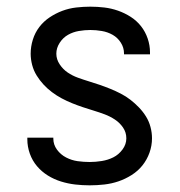

<svg xmlns="http://www.w3.org/2000/svg" viewBox="-20 -548 540 576"><path d="M249 8Q227 8 205.5 5.5Q184 3 163 -3.5Q142 -10 123.5 -21.5Q105 -33 91 -49.5Q77 -66 69.5 -87Q62 -108 62 -130V-135H140V-132Q140 -114 151 -99Q162 -84 178.5 -75.5Q195 -67 213 -64.5Q231 -62 249 -62Q267 -62 285.5 -65Q304 -68 320 -76Q336 -84 347.5 -99.5Q359 -115 359 -133Q359 -151 349 -165.5Q339 -180 324.5 -189.5Q310 -199 294 -205Q278 -211 261.5 -216Q245 -221 228.5 -226.5Q212 -232 196 -238.5Q180 -245 165 -253Q150 -261 136 -271.5Q122 -282 110.5 -294.5Q99 -307 90 -321.5Q81 -336 76.5 -353Q72 -370 72 -387Q72 -408 78.5 -429Q85 -450 98 -467Q111 -484 129 -496Q147 -508 167 -515.5Q187 -523 208.5 -525.5Q230 -528 251 -528Q272 -528 293 -525.5Q314 -523 334 -516Q354 -509 372 -497.5Q390 -486 403 -469.5Q416 -453 423 -432.5Q430 -412 430 -391V-385H352V-388Q352 -405 342.5 -420Q333 -435 318 -443.5Q303 -452 285.5 -455Q268 -458 251 -458Q234 -458 216.5 -455Q199 -452 184 -443.5Q169 -435 159 -419.5Q149 -404 149 -387Q149 -370 159 -355Q169 -340 183 -330.5Q197 -321 213.5 -315Q230 -309 246.5 -304Q263 -299 279 -293.5Q295 -288 311 -281.5Q327 -275 342.5 -267Q358 -259 371.5 -248.5Q385 -238 397 -225.5Q409 -213 418 -198.5Q427 -184 431.5 -167Q436 -150 436 -133Q436 -111 428.5 -90Q421 -69 407.5 -52Q394 -35 375 -23Q356 -11 335.5 -4Q315 3 293 5.5Q271 8 249 8Z"/></svg>

Font: Iosevka srxl
Style: Regular
Weight: 400
Monospace: yes
Designer: Belleve Invis
Foundry: Belleve Invis
Version: Version 33.0.1; ttfautohint (v1.8.3)